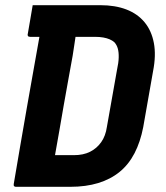

<svg xmlns="http://www.w3.org/2000/svg" viewBox="-20 -720 640 740"><path d="M532 -230Q521 -173 498.5 -129.5Q476 -86 441 -57.5Q406 -29 358.5 -14.5Q311 0 251 0Q230 0 204.5 0Q179 0 153 0Q127 0 104 0Q81 0 64 0Q47 0 41 0Q37 0 34.5 -2.5Q32 -5 33 -11Q45 -81 57.5 -155Q70 -229 83.5 -305Q97 -381 110.5 -457.5Q124 -534 138 -612L287 -610L273 -591Q270 -569 266.5 -547.5Q263 -526 260 -505Q251 -456 242.5 -408.5Q234 -361 225.5 -313.5Q217 -266 209 -218Q201 -170 192 -122Q205 -122 217 -122Q229 -122 241 -122Q253 -122 265 -122Q301 -122 327 -135Q353 -148 370 -172Q387 -196 392 -231L431 -451Q437 -478 437.5 -498.5Q438 -519 434 -533Q430 -547 421 -557Q413 -564 402.5 -568.5Q392 -573 378 -575.5Q364 -578 346 -578Q316 -578 284.5 -578Q253 -578 221 -578Q189 -578 157.5 -578Q126 -578 96 -578Q93 -578 90.5 -579Q88 -580 87 -583Q86 -586 87 -589Q92 -617 96.5 -644Q101 -671 106 -700Q137 -700 169.5 -700Q202 -700 235 -700Q268 -700 301.5 -700Q335 -700 367 -700Q424 -700 467 -683.5Q510 -667 537 -634.5Q564 -602 573 -554.5Q582 -507 570 -446Z"/></svg>

Font: RecMonoLinear Nerd Font Mono
Style: Bold Italic
Weight: 700
Italic angle: -10°
Monospace: yes
Version: Version 1.085; ttfautohint (v1.8.4.7-5d5b);Nerd Fonts 3.2.1